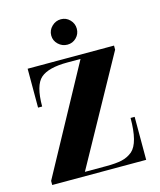

<svg xmlns="http://www.w3.org/2000/svg" viewBox="-112 -825 753 906"><g transform="rotate(-15 264.5 -372.5)"><path d="M469 -210H489V0H30V-20L313 -540H249Q156 -540 118 -507Q80 -474 80 -370H60V-560H482V-540L195 -20H300Q347 -20 376 -26.5Q405 -33 428 -52Q469 -88 469 -210ZM333 -682.5Q333 -657 315 -639Q297 -621 271.5 -621Q246 -621 227 -639Q208 -657 208 -682.5Q208 -708 227 -726.5Q246 -745 271.5 -745Q297 -745 315 -726.5Q333 -708 333 -682.5Z"/></g></svg>

Font: Rozha One
Style: Regular
Weight: 400
Designer: Tim Donaldson, Indian Type Foundry
Foundry: Indian Type Foundry
Version: Version 1.301;PS 1.0;hotconv 1.0.78;makeotf.lib2.5.61930; tt